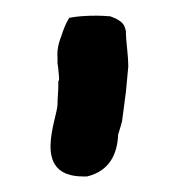

<svg xmlns="http://www.w3.org/2000/svg" viewBox="-20 -657 230 247"><path d="M54 -523C54 -505 19 -430 87 -430H92C121 -437 131 -459 132 -484C134 -490 136 -497 137 -501L139 -516C140 -523 141 -531 142 -539L145 -571V-572C145 -586 142 -605 142 -614V-617C140 -623 141 -629 122 -636C99 -638 78 -636 69 -634C64 -626 61 -617 59 -611C56 -603 53 -594 54 -582V-575C55 -571 55 -567 56 -557C56 -554 56 -554 55 -552V-545C55 -539 54 -532 54 -523Z"/></svg>

Font: Scribbler
Style: Blk
Weight: 900
Designer: Mew Too
Foundry: Cannot Into Space Fonts
Version: Version 1.001